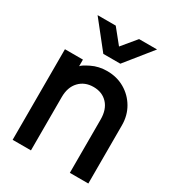

<svg xmlns="http://www.w3.org/2000/svg" viewBox="-191 -905 933 1026"><g transform="rotate(30 275.0 -392.0)"><path d="M47 -549H158V-508Q165 -519 207.5 -540Q250 -561 302 -561Q362 -561 410 -533Q458 -505 486 -457Q514 -409 514 -349V10H400V-319Q400 -381 367.5 -416Q335 -451 281 -451Q227 -451 193.5 -415.5Q160 -380 160 -319V10H47ZM107 -794H219L290 -706L363 -794H474L342 -630H237Z"/></g></svg>

Font: BLUETTI 2.0 Medium
Style: Italic
Weight: 500
Designer: Stijn de Vries
Foundry: tokotype
Version: Version 2.005;October 31, 2023;FontCreator 14.0.0.2814 64-bi